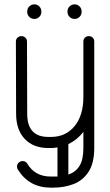

<svg xmlns="http://www.w3.org/2000/svg" viewBox="-20 -675 506 882"><path d="M62 104Q58 98 58 90Q58 80 65.5 72.5Q73 65 84 65Q97 65 105 76Q140 136 213 136H225Q235 136 244 136V2Q229 5 214 5H202Q133 5 93.5 -37Q54 -79 54 -152L53 -484Q53 -495 60.5 -502Q68 -509 78 -509Q89 -509 96.5 -502Q104 -495 104 -484L105 -152Q105 -46 202 -46H214Q282 -46 322.5 -95.5Q363 -145 363 -229V-484Q363 -495 370 -502Q377 -509 388 -509Q399 -509 406 -502Q413 -495 413 -484V5Q413 74 387 114Q361 154 318 170.5Q275 187 225 187H213Q114 187 62 104ZM363 5V-69Q334 -32 294 -13V127Q327 116 345 87.5Q363 59 363 5ZM290 -622Q290 -636 299.5 -645.5Q309 -655 323 -655Q336 -655 345.5 -645.5Q355 -636 355 -622V-620Q355 -607 345.5 -597.5Q336 -588 323 -588Q309 -588 299.5 -597.5Q290 -607 290 -620ZM105 -622Q105 -636 114.5 -645.5Q124 -655 138 -655Q151 -655 160.5 -645.5Q170 -636 170 -622V-620Q170 -607 160.5 -597.5Q151 -588 138 -588Q124 -588 114.5 -597.5Q105 -607 105 -620Z"/></svg>

Font: Libertine Sup
Style: Regular
Weight: 400
Designer: Bastien Sozeau
Foundry: NBR — Bastien Sozeau
Version: Version 2.003; ttfautohint (v1.8.4.7-5d5b);gftools[0.9.33]